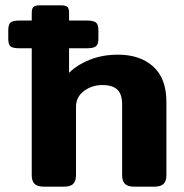

<svg xmlns="http://www.w3.org/2000/svg" viewBox="-20 -700 690 720"><path d="M604 -318V-43Q604 -21 593.5 -10.5Q583 0 558 0H484Q459 0 448.5 -10.5Q438 -21 438 -43V-308Q438 -347 420 -364Q402 -381 364 -381Q324 -381 294.5 -358.5Q265 -336 265 -300V-43Q265 -21 254.5 -10.5Q244 0 220 0H145Q120 0 109.5 -10.5Q99 -21 99 -43V-519H53Q28 -519 19.5 -526Q11 -533 11 -555V-586Q11 -608 19.5 -615.5Q28 -623 53 -623H99V-651Q99 -668 105.5 -674Q112 -680 130 -680H209Q227 -680 233 -674Q239 -668 239 -651V-623H306Q331 -623 340 -615.5Q349 -608 349 -586V-555Q349 -534 340 -526.5Q331 -519 306 -519H239V-427Q271 -458 318 -476.5Q365 -495 423 -495Q505 -495 554.5 -450.5Q604 -406 604 -318Z"/></svg>

Font: Mitr Medium
Style: Regular
Weight: 500
Designer: Thanarat Vachiruckul
Foundry: Cadson Demak
Version: Version 1.002